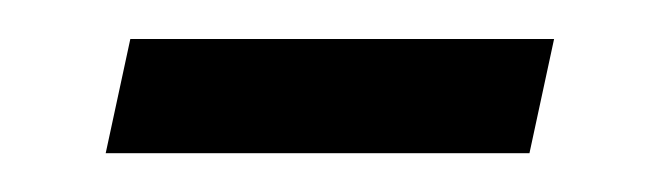

<svg xmlns="http://www.w3.org/2000/svg" viewBox="-20 -301 339 99"><path d="M34.5 -222 47.2 -280.9H265.7L253 -222Z"/></svg>

Font: Source Sans Variable
Style: Italic
Weight: 200
Italic angle: -11°
Designer: Paul D. Hunt
Foundry: Adobe Systems Incorporated
Version: Version 3.006;hotconv 1.0.111;makeotfexe 2.5.65597